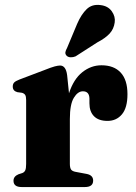

<svg xmlns="http://www.w3.org/2000/svg" viewBox="-20 -755 548 775"><path d="M251 -451.5 258.5 -378.5Q277 -435.5 312.2 -463.5Q347.5 -491.5 389.5 -491.5Q440 -491.5 467.2 -462Q494.5 -432.5 494.5 -375Q494.5 -320 472.2 -293.5Q450 -267 414 -267Q378 -267 359.5 -285.8Q341 -304.5 341 -338V-358Q340 -386.5 314.5 -386.5Q294 -386.5 278 -360.2Q262 -334 262 -274.5V-93.5Q262 -77.5 267.2 -70.2Q272.5 -63 289.5 -60.5L329.5 -53Q356 -48 356 -26Q356 0 322.5 0H67.5Q34.5 0 34.5 -25.5Q34.5 -43 54.5 -51.5L70 -56.5Q78 -59.5 81.8 -67.2Q85.5 -75 85.5 -93V-351.5Q85.5 -366 81.5 -372Q77.5 -378 68.5 -380.5L50 -383Q31.5 -388 31.5 -405.5Q31.5 -416 37.2 -422Q43 -428 58.5 -434L157.5 -471.5Q187.5 -483.5 201 -487Q214.5 -490.5 222.5 -490.5Q246 -490.5 251 -451.5ZM291.5 -659Q308 -697 329.8 -718Q351.5 -739 385.5 -734.5Q416 -731 431.2 -709.5Q446.5 -688 443 -664.5Q439.5 -638 422.5 -619.5Q405.5 -601 373 -584L285 -527.5Q275.5 -523.5 265.5 -523.8Q255.5 -524 249.5 -529.5Q242.5 -536.5 244 -544.5Q245.5 -552.5 250.5 -561Z"/></svg>

Font: Fraunces 9pt S000
Style: Bold
Weight: 700
Version: Version 1.000; ttfautohint (v1.8.3)